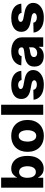

<svg xmlns="http://www.w3.org/2000/svg" viewBox="1250 -2017 778 3318"><g transform="rotate(-90 1639.0 -358.0)"><path d="M228.7 -727.3V-452.1H232.2Q240.1 -471.2 253 -488.1Q266 -505 285.2 -521.3Q321.7 -552.6 386.7 -552.6Q415.5 -552.6 441.9 -545.3Q468.4 -538 493.3 -522.7Q517.8 -507.8 538.2 -484.7Q558.6 -461.6 573.2 -430.6Q587.7 -399.5 595.7 -359.9Q603.7 -320.3 603.7 -272.4Q603.7 -179 574.6 -117.2Q560 -86.3 540 -62.9Q519.9 -39.4 495.7 -23.6Q471.6 -7.8 443.7 0Q415.8 7.8 385.7 7.8Q324.6 7.8 286.6 -21.7Q248.9 -50.8 232.2 -88.4H226.9V0H55V-727.3ZM225.1 -272.7Q225.1 -248.6 229.9 -222.8Q234.7 -197.1 246.1 -176Q257.5 -154.8 277 -141.2Q296.5 -127.5 325.6 -127.5Q345.5 -127.5 360.4 -133.7Q375.4 -139.9 386.5 -150.7Q397.7 -161.6 405.2 -176Q412.6 -190.3 417.1 -206.5Q421.5 -222.7 423.5 -239.7Q425.4 -256.7 425.4 -272.7Q425.4 -289.1 423.5 -305.9Q421.5 -322.8 417.1 -339Q412.6 -355.1 405.2 -369.3Q397.7 -383.5 386.5 -394Q375.4 -404.5 360.3 -410.7Q345.2 -416.9 325.6 -416.9Q301.8 -416.9 283.2 -407Q264.6 -397 251.6 -378.4Q238.6 -359.7 231.9 -333.1Q225.1 -306.5 225.1 -272.7Z M674 -271Q674 -333.5 692.6 -385.1Q711.3 -436.8 746.6 -474.1Q782 -511.4 833.3 -532Q884.6 -552.6 949.6 -552.6Q1013.8 -552.6 1065 -532.1Q1116.1 -511.7 1151.6 -474.8Q1187.1 -437.9 1206.1 -385.8Q1225.1 -333.8 1225.1 -271Q1225.1 -208.1 1206.1 -156.2Q1187.1 -104.4 1151.6 -67.5Q1116.1 -30.5 1065 -10.1Q1013.8 10.3 949.6 10.3Q886.7 10.3 835.8 -9.6Q784.8 -29.5 748.8 -66.1Q712.7 -102.6 693.4 -154.7Q674 -206.7 674 -271ZM950.6 -120.7Q970.2 -120.7 984.9 -127.7Q999.6 -134.6 1010.5 -146.3Q1021.3 -158 1028.6 -173.3Q1035.9 -188.6 1040.3 -205.4Q1044.7 -222.3 1046.5 -239.5Q1048.3 -256.7 1048.3 -272Q1048.3 -287.6 1046.5 -304.9Q1044.7 -322.1 1040.5 -339Q1036.2 -355.8 1028.9 -371.3Q1021.7 -386.7 1010.8 -398.4Q1000 -410.2 985.1 -417.1Q970.2 -424 950.6 -424Q920.8 -424 901.5 -409.3Q882.1 -394.5 870.9 -372Q859.7 -349.4 855.3 -322.8Q850.9 -296.2 850.9 -272Q850.9 -256 852.8 -238.6Q854.8 -221.2 859.2 -204.4Q863.6 -187.5 871.1 -172.4Q878.6 -157.3 889.6 -145.8Q900.6 -134.2 915.7 -127.5Q930.8 -120.7 950.6 -120.7Z M1487.9 -727.3V0H1314.3V-727.3Z M1745.4 -171.2Q1751.1 -141 1774.5 -125.5Q1797.9 -110.1 1835.6 -110.1Q1852.3 -110.1 1866.1 -113.3Q1880 -116.5 1889.9 -122.5Q1899.9 -128.6 1905.5 -136.9Q1911.2 -145.2 1911.2 -155.5Q1910.2 -190.7 1844.8 -202.8L1749.6 -220.9Q1586.6 -251.8 1587.7 -378.9Q1587.7 -412.3 1597.8 -438Q1608 -463.8 1625.5 -483Q1643.1 -502.1 1666.5 -515.4Q1690 -528.8 1716.8 -537.1Q1743.6 -545.5 1772.4 -549Q1801.1 -552.6 1828.8 -552.6Q1940.3 -552.6 2003.6 -506.4Q2067.5 -459.9 2074.2 -378.9L1914.8 -374.6Q1913 -387.4 1906.2 -398.3Q1899.5 -409.1 1888.8 -416.9Q1878.2 -424.7 1863.6 -429.2Q1849.1 -433.6 1832 -433.6Q1822.1 -433.6 1809.3 -431.5Q1796.5 -429.3 1785.5 -424.4Q1774.5 -419.4 1767 -410.7Q1759.6 -402 1759.9 -388.8Q1759.9 -381 1763 -374.1Q1766 -367.2 1773.1 -361.3Q1780.2 -355.5 1791.9 -350.7Q1803.6 -345.9 1820.7 -342.3L1925.8 -322.4Q2086.6 -291.9 2087.7 -174.7Q2087.4 -146.7 2079.5 -122.5Q2071.7 -98.4 2054.7 -77.1Q2021.3 -35.2 1965.7 -12.4Q1910.2 10.3 1834.9 10.3Q1718.4 10.3 1650.6 -38Q1583.1 -85.9 1573.9 -166.9Z M2175.1 -247.5Q2188.9 -265.3 2207.7 -278.4Q2226.6 -291.5 2248.9 -300.4Q2271.3 -309.3 2296.9 -314.6Q2322.4 -320 2350.1 -322.1Q2420.1 -328.1 2449.9 -337Q2479.4 -346.2 2479.4 -370.7V-372.5Q2479.4 -400.2 2460.8 -415Q2442.1 -429.7 2409.8 -429.7Q2375.4 -429.7 2354.4 -415Q2333.5 -400.2 2327.8 -373.6L2167.6 -379.3Q2177.9 -453.5 2239.7 -503.2Q2300.8 -552.6 2411.2 -552.6Q2463.4 -552.6 2507.6 -540.3Q2551.8 -528.1 2584 -504.8Q2616.1 -481.5 2634.4 -447.8Q2652.7 -414.1 2652.7 -370.7V0H2489.3V-76H2485.1Q2440 9.2 2326.7 9.2Q2248.6 9.2 2198.2 -30.5Q2147.4 -70.7 2147.4 -151.3Q2147.4 -212 2175.1 -247.5ZM2311.8 -159.8Q2311.8 -146.3 2316.9 -136Q2322.1 -125.7 2331.1 -118.6Q2340.2 -111.5 2352.8 -108Q2365.4 -104.4 2380.3 -104.4Q2400.2 -104.4 2418.3 -110.4Q2436.4 -116.5 2450.3 -128Q2464.1 -139.6 2472.3 -156.2Q2480.5 -172.9 2480.5 -193.9V-245.7Q2473.4 -241.8 2463.1 -238.6Q2452.8 -235.4 2439.6 -232.6Q2426.1 -229.8 2413.5 -227.6Q2400.9 -225.5 2388.8 -223.7Q2311.8 -211.6 2311.8 -159.8Z M2905.9 -171.2Q2911.6 -141 2935 -125.5Q2958.5 -110.1 2996.1 -110.1Q3012.8 -110.1 3026.6 -113.3Q3040.5 -116.5 3050.4 -122.5Q3060.4 -128.6 3066.1 -136.9Q3071.7 -145.2 3071.7 -155.5Q3070.7 -190.7 3005.3 -202.8L2910.2 -220.9Q2747.2 -251.8 2748.2 -378.9Q2748.2 -412.3 2758.3 -438Q2768.5 -463.8 2786 -483Q2803.6 -502.1 2827.1 -515.4Q2850.5 -528.8 2877.3 -537.1Q2904.1 -545.5 2932.9 -549Q2961.6 -552.6 2989.3 -552.6Q3100.9 -552.6 3164.1 -506.4Q3228 -459.9 3234.7 -378.9L3075.3 -374.6Q3073.5 -387.4 3066.8 -398.3Q3060 -409.1 3049.4 -416.9Q3038.7 -424.7 3024.1 -429.2Q3009.6 -433.6 2992.5 -433.6Q2982.6 -433.6 2969.8 -431.5Q2957 -429.3 2946 -424.4Q2935 -419.4 2927.6 -410.7Q2920.1 -402 2920.5 -388.8Q2920.5 -381 2923.5 -374.1Q2926.5 -367.2 2933.6 -361.3Q2940.7 -355.5 2952.4 -350.7Q2964.1 -345.9 2981.2 -342.3L3086.3 -322.4Q3247.2 -291.9 3248.2 -174.7Q3247.9 -146.7 3240.1 -122.5Q3232.2 -98.4 3215.2 -77.1Q3181.8 -35.2 3126.2 -12.4Q3070.7 10.3 2995.4 10.3Q2878.9 10.3 2811.1 -38Q2743.6 -85.9 2734.4 -166.9Z"/></g></svg>

Font: Inter P Extra Bold
Style: Regular
Weight: 800
Designer: Rasmus Andersson
Foundry: rsms
Version: Version 3.018;git-588b23468